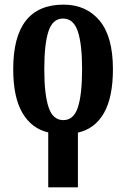

<svg xmlns="http://www.w3.org/2000/svg" viewBox="-20 -568 544 828"><path d="M188 3Q117 -13 77 -80.5Q37 -148 37 -270Q37 -548 254 -548Q352 -548 409.5 -479Q467 -410 467 -270Q467 -149 428.5 -81Q390 -13 316 4V240H188ZM253 -50Q298 -50 316 -105.5Q334 -161 334 -270Q334 -378 315.5 -433Q297 -488 252 -488Q207 -488 189 -433Q171 -378 171 -270Q171 -161 189.5 -105.5Q208 -50 253 -50Z"/></svg>

Font: Noto Serif ExtraCondensed
Style: Bold
Weight: 700
Width: 2
Designer: Monotype Design Team
Foundry: Monotype Imaging Inc.
Version: Version 2.014; ttfautohint (v1.8.4.7-5d5b)